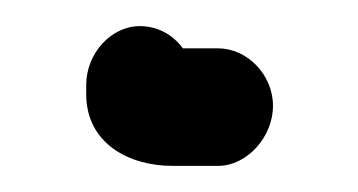

<svg xmlns="http://www.w3.org/2000/svg" viewBox="-20 -113 274 147"><path d="M46 -48V-41C46 -3 79 14 112 14H147C169 14 189 -8 189 -32C189 -56 169 -76 147 -76H120C112 -87 100 -93 87 -93C65 -93 46 -72 46 -48Z"/></svg>

Font: Electronic
Style: Circ
Weight: 900
Version: Version 1.011